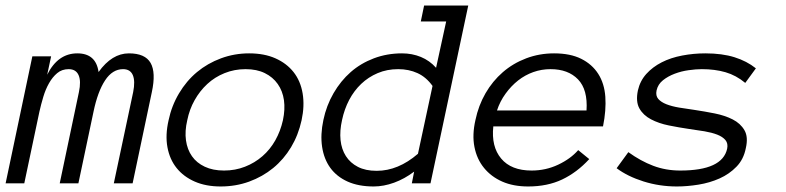

<svg xmlns="http://www.w3.org/2000/svg" viewBox="-68 -657 2817 688"><path d="M407.2 0H339.8L409.2 -327.1Q417 -366.2 408 -387.7Q398.9 -409.2 373 -409.2Q335 -409.2 308.6 -369.1Q282.2 -329.1 267.1 -256.8L212.9 0H146L214.8 -327.1Q223.1 -366.2 213.6 -387.7Q204.1 -409.2 178.2 -409.2Q153.8 -409.2 137 -395Q120.1 -380.9 107.7 -358.9Q95.2 -336.9 87.2 -310.1Q79.1 -283.2 73.2 -256.8L19 0H-47.9L47.9 -455.1H115.2L101.1 -389.2Q139.2 -465.8 209 -465.8Q275.9 -465.8 285.2 -398.9Q333 -465.8 394 -465.8Q452.1 -465.8 471.7 -431.4Q491.2 -397 476.1 -327.1Z M1012.7 -226.1Q1001 -172.9 974.9 -129.4Q948.7 -85.9 910.9 -54.9Q873 -23.9 825 -6.3Q776.9 11.2 722.7 11.2Q669.9 11.2 629.9 -6.3Q589.8 -23.9 564.9 -54.9Q540 -85.9 532 -129.4Q523.9 -172.9 536.1 -226.1Q546.9 -277.8 573.5 -322.5Q600.1 -367.2 637.9 -398.7Q675.8 -430.2 723.9 -448Q772 -465.8 824.7 -465.8Q878.9 -465.8 918.9 -448Q959 -430.2 983.9 -398.7Q1008.8 -367.2 1016.4 -322.5Q1023.9 -277.8 1012.7 -226.1ZM945.8 -226.1Q954.1 -265.1 949.5 -298.1Q944.8 -331.1 927.2 -356Q909.7 -380.9 880.9 -395Q852.1 -409.2 812 -409.2Q772 -409.2 736.8 -395Q701.7 -380.9 674.8 -356Q647.9 -331.1 629.4 -298.1Q610.8 -265.1 603 -226.1Q593.8 -187 598.4 -154.1Q603 -121.1 619.9 -97.2Q636.7 -73.2 665.8 -59.6Q694.8 -45.9 734.9 -45.9Q774.9 -45.9 809.8 -59.6Q844.7 -73.2 872.3 -97.2Q899.9 -121.1 918.5 -154.1Q937 -187 945.8 -226.1Z M1474.6 0H1407.7L1416 -42Q1381.8 -16.1 1344.2 -2.4Q1306.6 11.2 1271 11.2Q1216.8 11.2 1177.7 -6.3Q1138.7 -23.9 1115.7 -55.4Q1092.8 -86.9 1086.2 -130.9Q1079.6 -174.8 1090.8 -227.1Q1101.6 -278.8 1127.2 -323Q1152.8 -367.2 1188.7 -398.7Q1224.6 -430.2 1271.7 -448Q1318.8 -465.8 1372.6 -465.8Q1408.7 -465.8 1440.2 -452.9Q1471.7 -439.9 1494.6 -414.1L1530.8 -580.1H1439.9L1451.7 -637.2H1609.9ZM1481.9 -349.1Q1459 -380.9 1428 -395Q1397 -409.2 1358.9 -409.2Q1318.8 -409.2 1285.4 -395Q1252 -380.9 1226.3 -356.4Q1200.7 -332 1183.3 -299.1Q1166 -266.1 1157.7 -227.1Q1148.9 -188 1152.3 -155Q1155.8 -122.1 1171.4 -97.7Q1187 -73.2 1214.4 -59.1Q1241.7 -44.9 1281.7 -44.9Q1358.9 -44.9 1429.7 -106Z M1699.7 -204.1Q1691.9 -131.8 1727.8 -88.9Q1763.7 -45.9 1836.9 -45.9Q1887.7 -45.9 1932.1 -66.9Q1976.6 -87.9 2003.9 -119.1L2043.5 -86.9Q1999.5 -39.1 1946.5 -13.9Q1893.6 11.2 1824.7 11.2Q1771.5 11.2 1731.7 -6.3Q1691.9 -23.9 1666.3 -55.4Q1640.6 -86.9 1632.1 -130.4Q1623.5 -173.8 1635.7 -227.1Q1646.5 -278.8 1671.6 -322.5Q1696.8 -366.2 1733.6 -398.2Q1770.5 -430.2 1817.6 -448Q1864.7 -465.8 1917.5 -465.8Q1975.6 -465.8 2014.6 -446.3Q2053.7 -426.8 2075.7 -392.3Q2097.7 -357.9 2101.1 -310.1Q2104.5 -262.2 2092.8 -204.1ZM2033.7 -261.2Q2038.6 -335.9 2003.2 -372.6Q1967.8 -409.2 1904.8 -409.2Q1872.6 -409.2 1843 -398.7Q1813.5 -388.2 1788.6 -368.7Q1763.7 -349.1 1743.7 -321.5Q1723.6 -293.9 1712.9 -261.2Z M2604.5 -126Q2596.7 -85.9 2571 -59.6Q2545.4 -33.2 2510.5 -17.6Q2475.6 -2 2435.1 4.6Q2394.5 11.2 2357.4 11.2Q2295.4 11.2 2238 -6.8Q2180.7 -24.9 2141.6 -54.2L2183.6 -111.8Q2227.5 -80.1 2272.5 -63Q2317.4 -45.9 2369.6 -45.9Q2520.5 -45.9 2537.6 -124Q2541.5 -143.1 2531.5 -155Q2521.5 -167 2502 -174.6Q2482.4 -182.1 2456.5 -186.5Q2430.7 -190.9 2401.4 -194.8Q2364.7 -200.2 2328.6 -207.5Q2292.5 -214.8 2264.6 -229.5Q2236.8 -244.1 2223.1 -268.6Q2209.5 -293 2217.8 -333Q2225.6 -367.2 2248 -392.1Q2270.5 -417 2303 -433.6Q2335.4 -450.2 2376.5 -458Q2417.5 -465.8 2459.5 -465.8Q2519.5 -465.8 2564 -451.9Q2608.4 -438 2640.6 -412.1L2602.5 -359.9Q2569.8 -387.2 2531.7 -398.2Q2493.7 -409.2 2446.8 -409.2Q2425.8 -409.2 2399.7 -405.5Q2373.5 -401.9 2349.6 -392.8Q2325.7 -383.8 2307.6 -369.4Q2289.6 -355 2284.7 -333Q2280.8 -314 2290.8 -302.5Q2300.8 -291 2320.1 -283.4Q2339.4 -275.9 2365.5 -271.5Q2391.6 -267.1 2420.4 -263.2Q2456.5 -257.8 2493.2 -250.5Q2529.8 -243.2 2557.6 -229Q2585.4 -214.8 2599.6 -190.4Q2613.8 -166 2604.5 -126Z"/></svg>

Font: Anonymous Pro
Style: Italic
Weight: 400
Italic angle: -12°
Monospace: yes
Designer: Mark Simonson
Version: Version 1.003